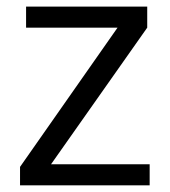

<svg xmlns="http://www.w3.org/2000/svg" viewBox="-20 -555 508 575"><path d="M132.8 -63H428.2V0H40V-55.2L332 -472.2H58.1V-535.2H420.9V-472.2Z"/></svg>

Font: OpenSansEmoji
Style: Regular
Weight: 400
Foundry: MorbZ
Version: Version 1.000;PS 001.000;hotconv 1.0.70;makeotf.lib2.5.58329